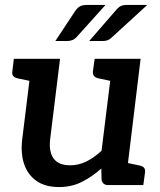

<svg xmlns="http://www.w3.org/2000/svg" viewBox="-20 -749 647 777"><path d="M219 8Q163 8 127.5 -17Q92 -42 77.5 -85.5Q63 -129 70 -186L110 -511H223L183 -186Q177 -135 197 -107.5Q217 -80 264 -80Q298 -80 329.5 -95.5Q361 -111 391 -139L437 -511H549L487 0H418Q395 0 391 -22L390 -67Q353 -34 311.5 -13Q270 8 219 8ZM460 0 484 -92 546 -79Q558 -76 563 -70Q568 -64 567 -52L560 0ZM136 -511 113 -419 51 -432Q39 -435 33.5 -441.5Q28 -448 30 -460L36 -511ZM463 -511 440 -419 378 -432Q366 -435 360.5 -441.5Q355 -448 356 -460L363 -511ZM333 -729H407L290 -599Q276 -583 251 -583H204L284 -704Q293 -717 303 -723Q313 -729 333 -729ZM494 -729H576L434 -599Q425 -590 416.5 -586.5Q408 -583 395 -583H341L446 -704Q456 -717 466 -723Q476 -729 494 -729Z"/></svg>

Font: Aleo SemiBold
Style: Italic
Weight: 600
Italic angle: -7°
Designer: Alessio Laiso
Foundry: Alessio Laiso
Version: Version 2.001;gftools[0.9.29]